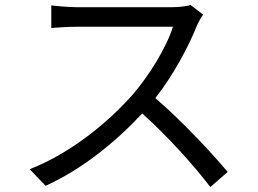

<svg xmlns="http://www.w3.org/2000/svg" viewBox="-20 -728 1040 775"><path d="M749 -708C733 -703 707 -699 674 -699H288C258 -699 201 -704 187 -706V-615C198 -616 253 -620 288 -620H678C653 -538 580 -419 512 -342C409 -227 261 -108 100 -45L164 22C312 -45 447 -155 554 -270C656 -179 762 -61 829 27L899 -34C834 -112 712 -242 607 -332C678 -422 741 -539 775 -625C781 -639 794 -661 800 -669Z"/></svg>

Font: Noto Sans KR Regular
Style: Regular
Weight: 400
Designer: Ryoko NISHIZUKA  (kana & ideographs); Paul D. Hunt (Latin, Greek & Cyrillic); Wenlong ZHANG  (bopomofo); Sandoll Communi
Foundry: Adobe Systems Incorporated
Version: Version 1.004;PS 1.004;hotconv 1.0.82;makeotf.lib2.5.63406